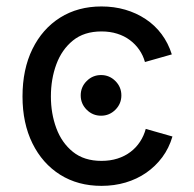

<svg xmlns="http://www.w3.org/2000/svg" viewBox="-20 -573 611 604"><path d="M297.9 -209Q271.5 -209 252.7 -227.8Q233.9 -246.6 233.9 -272.9Q233.9 -299.3 252.7 -318.1Q271.5 -336.9 297.9 -336.9Q324.2 -336.9 343 -318.1Q361.8 -299.3 361.8 -272.9Q361.8 -246.6 343 -227.8Q324.2 -209 297.9 -209ZM299.3 11.7Q225.1 11.7 169.2 -23.4Q113.3 -58.6 82 -122.1Q50.8 -185.5 50.8 -269.5Q50.8 -355 82 -418.7Q113.3 -482.4 169.2 -517.6Q225.1 -552.7 299.3 -552.7Q338.9 -552.7 374 -542.5Q409.2 -532.2 438.2 -512.9Q467.3 -493.7 488.3 -465.6Q509.3 -437.5 520.5 -401.9L436 -377.9Q430.2 -398.9 418 -416.5Q405.8 -434.1 388.4 -447Q371.1 -460 348.6 -467Q326.2 -474.1 299.3 -474.1Q244.6 -474.1 209.5 -445.6Q174.3 -417 157.2 -370.6Q140.1 -324.2 140.1 -269.5Q140.1 -215.8 157.2 -169.7Q174.3 -123.5 209.5 -95.2Q244.6 -66.9 299.3 -66.9Q326.7 -66.9 349.6 -74.2Q372.6 -81.5 390.4 -95Q408.2 -108.4 420.4 -127Q432.6 -145.5 438.5 -167.5L522.5 -143.6Q511.7 -106.9 490.5 -78.4Q469.2 -49.8 439.9 -29.5Q410.6 -9.3 375 1.2Q339.4 11.7 299.3 11.7Z"/></svg>

Font: Inter Variable
Style: Regular
Weight: 400
Designer: Rasmus Andersson
Foundry: rsms
Version: Version 4.001;git-9221beed3